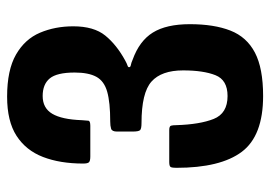

<svg xmlns="http://www.w3.org/2000/svg" viewBox="-130 -620 760 540"><g transform="rotate(-90 250.0 -350.0)"><path d="M250 10Q138 10 93 -50Q48 -110 48 -234Q48 -245 50 -249.5Q52 -254 64 -254H154Q165 -254 166.5 -249Q168 -244 168 -234Q170 -168 185.5 -129Q201 -90 250 -90Q295 -90 308.5 -124Q322 -158 322 -215Q322 -276 290.5 -304Q259 -332 174 -332Q158 -332 154 -336Q150 -340 150 -357V-401Q150 -415 158 -417.5Q166 -420 178 -420Q232 -420 262 -428.5Q292 -437 304 -459Q316 -481 316 -520Q316 -570 299.5 -590Q283 -610 250 -610Q216 -610 200 -583Q184 -556 182 -500Q181 -487 180.5 -481.5Q180 -476 166 -476H80Q67 -476 63.5 -480Q60 -484 60 -496Q60 -561 78.5 -609Q97 -657 138 -683.5Q179 -710 248 -710Q323 -710 366.5 -685Q410 -660 428 -617.5Q446 -575 446 -524Q446 -466 420 -434Q394 -402 350 -378Q341 -373 336 -371.5Q331 -370 331 -367Q331 -363 337 -362Q343 -361 352 -357Q405 -338 428.5 -300Q452 -262 452 -196Q452 -128 434 -82Q416 -36 372 -13Q328 10 250 10Z"/></g></svg>

Font: Railroad Gothic CC
Style: Bold
Weight: 700
Designer: indestructible type*
Foundry: Cowboy Collective
Version: Version 1.000